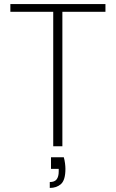

<svg xmlns="http://www.w3.org/2000/svg" viewBox="-20 -720 569 945"><path d="M242 0V-662H31V-700H499V-662H287V0ZM225 205V176Q249 176 259 162.5Q269 149 269 124V111H231V54H294Q298 68 300 83.5Q302 99 302 111Q302 166 280.5 185.5Q259 205 225 205Z"/></svg>

Font: DM Sans 9pt ExtraLight
Style: Regular
Weight: 250
Version: Version 4.004;gftools[0.9.30]